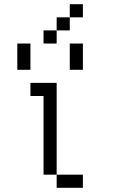

<svg xmlns="http://www.w3.org/2000/svg" viewBox="-20 -895 540 915"><path d="M375 0V-62.5H250V0ZM375 -812.5V-875H312.5V-812.5H250V-750H187.5V-687.5H250V-750H312.5V-812.5ZM250 -62.5V-500H125V-437.5H187.5Q187.5 -437.5 187.5 -62.5ZM62.5 -687.5Q62.5 -687.5 62.5 -562.5H125Q125 -562.5 125 -687.5ZM312.5 -687.5Q312.5 -687.5 312.5 -562.5H375Q375 -562.5 375 -687.5Z"/></svg>

Font: Unifont
Style: Regular
Weight: 500
Version: Version 15.1.04